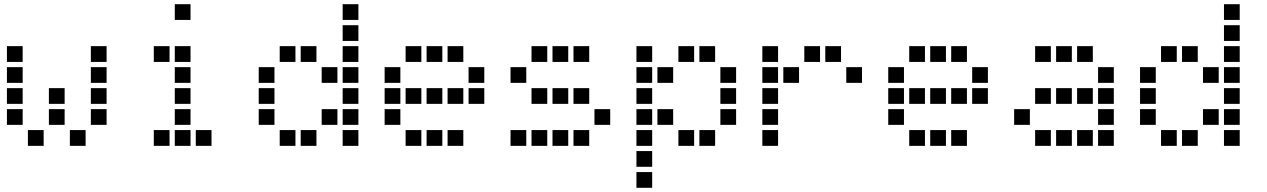

<svg xmlns="http://www.w3.org/2000/svg" viewBox="-20 -708 6040 915"><path d="M14 -488Q13 -488 13 -488Q13 -488 13 -487V-414Q13 -413 13 -413Q13 -413 14 -413H87Q88 -413 88 -413Q88 -413 88 -414V-487Q88 -488 88 -488Q88 -488 87 -488ZM414 -488Q413 -488 413 -488Q413 -488 413 -487V-414Q413 -413 413 -413Q413 -413 414 -413H487Q488 -413 488 -413Q488 -413 488 -414V-487Q488 -488 488 -488Q488 -488 487 -488ZM14 -388Q13 -388 13 -388Q13 -388 13 -387V-314Q13 -313 13 -313Q13 -313 14 -313H87Q88 -313 88 -313Q88 -313 88 -314V-387Q88 -388 88 -388Q88 -388 87 -388ZM414 -388Q413 -388 413 -388Q413 -388 413 -387V-314Q413 -313 413 -313Q413 -313 414 -313H487Q488 -313 488 -313Q488 -313 488 -314V-387Q488 -388 488 -388Q488 -388 487 -388ZM14 -288Q13 -288 13 -288Q13 -288 13 -287V-214Q13 -213 13 -213Q13 -213 14 -213H87Q88 -213 88 -213Q88 -213 88 -214V-287Q88 -288 88 -288Q88 -288 87 -288ZM214 -288Q213 -288 213 -288Q213 -288 213 -287V-214Q213 -213 213 -213Q213 -213 214 -213H287Q288 -213 288 -213Q288 -213 288 -214V-287Q288 -288 288 -288Q288 -288 287 -288ZM414 -288Q413 -288 413 -288Q413 -288 413 -287V-214Q413 -213 413 -213Q413 -213 414 -213H487Q488 -213 488 -213Q488 -213 488 -214V-287Q488 -288 488 -288Q488 -288 487 -288ZM14 -188Q13 -188 13 -188Q13 -188 13 -187V-114Q13 -113 13 -113Q13 -113 14 -113H87Q88 -113 88 -113Q88 -113 88 -114V-187Q88 -188 88 -188Q88 -188 87 -188ZM214 -188Q213 -188 213 -188Q213 -188 213 -187V-114Q213 -113 213 -113Q213 -113 214 -113H287Q288 -113 288 -113Q288 -113 288 -114V-187Q288 -188 288 -188Q288 -188 287 -188ZM414 -188Q413 -188 413 -188Q413 -188 413 -187V-114Q413 -113 413 -113Q413 -113 414 -113H487Q488 -113 488 -113Q488 -113 488 -114V-187Q488 -188 488 -188Q488 -188 487 -188ZM114 -88Q113 -88 113 -88Q113 -88 113 -87V-14Q113 -13 113 -13Q113 -13 114 -13H187Q188 -13 188 -13Q188 -13 188 -14V-87Q188 -88 188 -88Q188 -88 187 -88ZM314 -88Q313 -88 313 -88Q313 -88 313 -87V-14Q313 -13 313 -13Q313 -13 314 -13H387Q388 -13 388 -13Q388 -13 388 -14V-87Q388 -88 388 -88Q388 -88 387 -88Z M814 -688Q813 -688 813 -688Q813 -688 813 -687V-614Q813 -613 813 -613Q813 -613 814 -613H887Q888 -613 888 -613Q888 -613 888 -614V-687Q888 -688 888 -688Q888 -688 887 -688ZM714 -488Q713 -488 713 -488Q713 -488 713 -487V-414Q713 -413 713 -413Q713 -413 714 -413H787Q788 -413 788 -413Q788 -413 788 -414V-487Q788 -488 788 -488Q788 -488 787 -488ZM814 -488Q813 -488 813 -488Q813 -488 813 -487V-414Q813 -413 813 -413Q813 -413 814 -413H887Q888 -413 888 -413Q888 -413 888 -414V-487Q888 -488 888 -488Q888 -488 887 -488ZM814 -388Q813 -388 813 -388Q813 -388 813 -387V-314Q813 -313 813 -313Q813 -313 814 -313H887Q888 -313 888 -313Q888 -313 888 -314V-387Q888 -388 888 -388Q888 -388 887 -388ZM814 -288Q813 -288 813 -288Q813 -288 813 -287V-214Q813 -213 813 -213Q813 -213 814 -213H887Q888 -213 888 -213Q888 -213 888 -214V-287Q888 -288 888 -288Q888 -288 887 -288ZM814 -188Q813 -188 813 -188Q813 -188 813 -187V-114Q813 -113 813 -113Q813 -113 814 -113H887Q888 -113 888 -113Q888 -113 888 -114V-187Q888 -188 888 -188Q888 -188 887 -188ZM714 -88Q713 -88 713 -88Q713 -88 713 -87V-14Q713 -13 713 -13Q713 -13 714 -13H787Q788 -13 788 -13Q788 -13 788 -14V-87Q788 -88 788 -88Q788 -88 787 -88ZM814 -88Q813 -88 813 -88Q813 -88 813 -87V-14Q813 -13 813 -13Q813 -13 814 -13H887Q888 -13 888 -13Q888 -13 888 -14V-87Q888 -88 888 -88Q888 -88 887 -88ZM914 -88Q913 -88 913 -88Q913 -88 913 -87V-14Q913 -13 913 -13Q913 -13 914 -13H987Q988 -13 988 -13Q988 -13 988 -14V-87Q988 -88 988 -88Q988 -88 987 -88Z M1614 -688Q1613 -688 1613 -688Q1613 -688 1613 -687V-614Q1613 -613 1613 -613Q1613 -613 1614 -613H1687Q1688 -613 1688 -613Q1688 -613 1688 -614V-687Q1688 -688 1688 -688Q1688 -688 1687 -688ZM1614 -588Q1613 -588 1613 -588Q1613 -588 1613 -587V-514Q1613 -513 1613 -513Q1613 -513 1614 -513H1687Q1688 -513 1688 -513Q1688 -513 1688 -514V-587Q1688 -588 1688 -588Q1688 -588 1687 -588ZM1314 -488Q1313 -488 1313 -488Q1313 -488 1313 -487V-414Q1313 -413 1313 -413Q1313 -413 1314 -413H1387Q1388 -413 1388 -413Q1388 -413 1388 -414V-487Q1388 -488 1388 -488Q1388 -488 1387 -488ZM1414 -488Q1413 -488 1413 -488Q1413 -488 1413 -487V-414Q1413 -413 1413 -413Q1413 -413 1414 -413H1487Q1488 -413 1488 -413Q1488 -413 1488 -414V-487Q1488 -488 1488 -488Q1488 -488 1487 -488ZM1614 -488Q1613 -488 1613 -488Q1613 -488 1613 -487V-414Q1613 -413 1613 -413Q1613 -413 1614 -413H1687Q1688 -413 1688 -413Q1688 -413 1688 -414V-487Q1688 -488 1688 -488Q1688 -488 1687 -488ZM1214 -388Q1213 -388 1213 -388Q1213 -388 1213 -387V-314Q1213 -313 1213 -313Q1213 -313 1214 -313H1287Q1288 -313 1288 -313Q1288 -313 1288 -314V-387Q1288 -388 1288 -388Q1288 -388 1287 -388ZM1514 -388Q1513 -388 1513 -388Q1513 -388 1513 -387V-314Q1513 -313 1513 -313Q1513 -313 1514 -313H1587Q1588 -313 1588 -313Q1588 -313 1588 -314V-387Q1588 -388 1588 -388Q1588 -388 1587 -388ZM1614 -388Q1613 -388 1613 -388Q1613 -388 1613 -387V-314Q1613 -313 1613 -313Q1613 -313 1614 -313H1687Q1688 -313 1688 -313Q1688 -313 1688 -314V-387Q1688 -388 1688 -388Q1688 -388 1687 -388ZM1214 -288Q1213 -288 1213 -288Q1213 -288 1213 -287V-214Q1213 -213 1213 -213Q1213 -213 1214 -213H1287Q1288 -213 1288 -213Q1288 -213 1288 -214V-287Q1288 -288 1288 -288Q1288 -288 1287 -288ZM1614 -288Q1613 -288 1613 -288Q1613 -288 1613 -287V-214Q1613 -213 1613 -213Q1613 -213 1614 -213H1687Q1688 -213 1688 -213Q1688 -213 1688 -214V-287Q1688 -288 1688 -288Q1688 -288 1687 -288ZM1214 -188Q1213 -188 1213 -188Q1213 -188 1213 -187V-114Q1213 -113 1213 -113Q1213 -113 1214 -113H1287Q1288 -113 1288 -113Q1288 -113 1288 -114V-187Q1288 -188 1288 -188Q1288 -188 1287 -188ZM1514 -188Q1513 -188 1513 -188Q1513 -188 1513 -187V-114Q1513 -113 1513 -113Q1513 -113 1514 -113H1587Q1588 -113 1588 -113Q1588 -113 1588 -114V-187Q1588 -188 1588 -188Q1588 -188 1587 -188ZM1614 -188Q1613 -188 1613 -188Q1613 -188 1613 -187V-114Q1613 -113 1613 -113Q1613 -113 1614 -113H1687Q1688 -113 1688 -113Q1688 -113 1688 -114V-187Q1688 -188 1688 -188Q1688 -188 1687 -188ZM1314 -88Q1313 -88 1313 -88Q1313 -88 1313 -87V-14Q1313 -13 1313 -13Q1313 -13 1314 -13H1387Q1388 -13 1388 -13Q1388 -13 1388 -14V-87Q1388 -88 1388 -88Q1388 -88 1387 -88ZM1414 -88Q1413 -88 1413 -88Q1413 -88 1413 -87V-14Q1413 -13 1413 -13Q1413 -13 1414 -13H1487Q1488 -13 1488 -13Q1488 -13 1488 -14V-87Q1488 -88 1488 -88Q1488 -88 1487 -88ZM1614 -88Q1613 -88 1613 -88Q1613 -88 1613 -87V-14Q1613 -13 1613 -13Q1613 -13 1614 -13H1687Q1688 -13 1688 -13Q1688 -13 1688 -14V-87Q1688 -88 1688 -88Q1688 -88 1687 -88Z M1914 -488Q1913 -488 1913 -488Q1913 -488 1913 -487V-414Q1913 -413 1913 -413Q1913 -413 1914 -413H1987Q1988 -413 1988 -413Q1988 -413 1988 -414V-487Q1988 -488 1988 -488Q1988 -488 1987 -488ZM2014 -488Q2013 -488 2013 -488Q2013 -488 2013 -487V-414Q2013 -413 2013 -413Q2013 -413 2014 -413H2087Q2088 -413 2088 -413Q2088 -413 2088 -414V-487Q2088 -488 2088 -488Q2088 -488 2087 -488ZM2114 -488Q2113 -488 2113 -488Q2113 -488 2113 -487V-414Q2113 -413 2113 -413Q2113 -413 2114 -413H2187Q2188 -413 2188 -413Q2188 -413 2188 -414V-487Q2188 -488 2188 -488Q2188 -488 2187 -488ZM1814 -388Q1813 -388 1813 -388Q1813 -388 1813 -387V-314Q1813 -313 1813 -313Q1813 -313 1814 -313H1887Q1888 -313 1888 -313Q1888 -313 1888 -314V-387Q1888 -388 1888 -388Q1888 -388 1887 -388ZM2214 -388Q2213 -388 2213 -388Q2213 -388 2213 -387V-314Q2213 -313 2213 -313Q2213 -313 2214 -313H2287Q2288 -313 2288 -313Q2288 -313 2288 -314V-387Q2288 -388 2288 -388Q2288 -388 2287 -388ZM1814 -288Q1813 -288 1813 -288Q1813 -288 1813 -287V-214Q1813 -213 1813 -213Q1813 -213 1814 -213H1887Q1888 -213 1888 -213Q1888 -213 1888 -214V-287Q1888 -288 1888 -288Q1888 -288 1887 -288ZM1914 -288Q1913 -288 1913 -288Q1913 -288 1913 -287V-214Q1913 -213 1913 -213Q1913 -213 1914 -213H1987Q1988 -213 1988 -213Q1988 -213 1988 -214V-287Q1988 -288 1988 -288Q1988 -288 1987 -288ZM2014 -288Q2013 -288 2013 -288Q2013 -288 2013 -287V-214Q2013 -213 2013 -213Q2013 -213 2014 -213H2087Q2088 -213 2088 -213Q2088 -213 2088 -214V-287Q2088 -288 2088 -288Q2088 -288 2087 -288ZM2114 -288Q2113 -288 2113 -288Q2113 -288 2113 -287V-214Q2113 -213 2113 -213Q2113 -213 2114 -213H2187Q2188 -213 2188 -213Q2188 -213 2188 -214V-287Q2188 -288 2188 -288Q2188 -288 2187 -288ZM2214 -288Q2213 -288 2213 -288Q2213 -288 2213 -287V-214Q2213 -213 2213 -213Q2213 -213 2214 -213H2287Q2288 -213 2288 -213Q2288 -213 2288 -214V-287Q2288 -288 2288 -288Q2288 -288 2287 -288ZM1814 -188Q1813 -188 1813 -188Q1813 -188 1813 -187V-114Q1813 -113 1813 -113Q1813 -113 1814 -113H1887Q1888 -113 1888 -113Q1888 -113 1888 -114V-187Q1888 -188 1888 -188Q1888 -188 1887 -188ZM1914 -88Q1913 -88 1913 -88Q1913 -88 1913 -87V-14Q1913 -13 1913 -13Q1913 -13 1914 -13H1987Q1988 -13 1988 -13Q1988 -13 1988 -14V-87Q1988 -88 1988 -88Q1988 -88 1987 -88ZM2014 -88Q2013 -88 2013 -88Q2013 -88 2013 -87V-14Q2013 -13 2013 -13Q2013 -13 2014 -13H2087Q2088 -13 2088 -13Q2088 -13 2088 -14V-87Q2088 -88 2088 -88Q2088 -88 2087 -88ZM2114 -88Q2113 -88 2113 -88Q2113 -88 2113 -87V-14Q2113 -13 2113 -13Q2113 -13 2114 -13H2187Q2188 -13 2188 -13Q2188 -13 2188 -14V-87Q2188 -88 2188 -88Q2188 -88 2187 -88Z M2514 -488Q2513 -488 2513 -488Q2513 -488 2513 -487V-414Q2513 -413 2513 -413Q2513 -413 2514 -413H2587Q2588 -413 2588 -413Q2588 -413 2588 -414V-487Q2588 -488 2588 -488Q2588 -488 2587 -488ZM2614 -488Q2613 -488 2613 -488Q2613 -488 2613 -487V-414Q2613 -413 2613 -413Q2613 -413 2614 -413H2687Q2688 -413 2688 -413Q2688 -413 2688 -414V-487Q2688 -488 2688 -488Q2688 -488 2687 -488ZM2714 -488Q2713 -488 2713 -488Q2713 -488 2713 -487V-414Q2713 -413 2713 -413Q2713 -413 2714 -413H2787Q2788 -413 2788 -413Q2788 -413 2788 -414V-487Q2788 -488 2788 -488Q2788 -488 2787 -488ZM2414 -388Q2413 -388 2413 -388Q2413 -388 2413 -387V-314Q2413 -313 2413 -313Q2413 -313 2414 -313H2487Q2488 -313 2488 -313Q2488 -313 2488 -314V-387Q2488 -388 2488 -388Q2488 -388 2487 -388ZM2514 -288Q2513 -288 2513 -288Q2513 -288 2513 -287V-214Q2513 -213 2513 -213Q2513 -213 2514 -213H2587Q2588 -213 2588 -213Q2588 -213 2588 -214V-287Q2588 -288 2588 -288Q2588 -288 2587 -288ZM2614 -288Q2613 -288 2613 -288Q2613 -288 2613 -287V-214Q2613 -213 2613 -213Q2613 -213 2614 -213H2687Q2688 -213 2688 -213Q2688 -213 2688 -214V-287Q2688 -288 2688 -288Q2688 -288 2687 -288ZM2714 -288Q2713 -288 2713 -288Q2713 -288 2713 -287V-214Q2713 -213 2713 -213Q2713 -213 2714 -213H2787Q2788 -213 2788 -213Q2788 -213 2788 -214V-287Q2788 -288 2788 -288Q2788 -288 2787 -288ZM2814 -188Q2813 -188 2813 -188Q2813 -188 2813 -187V-114Q2813 -113 2813 -113Q2813 -113 2814 -113H2887Q2888 -113 2888 -113Q2888 -113 2888 -114V-187Q2888 -188 2888 -188Q2888 -188 2887 -188ZM2414 -88Q2413 -88 2413 -88Q2413 -88 2413 -87V-14Q2413 -13 2413 -13Q2413 -13 2414 -13H2487Q2488 -13 2488 -13Q2488 -13 2488 -14V-87Q2488 -88 2488 -88Q2488 -88 2487 -88ZM2514 -88Q2513 -88 2513 -88Q2513 -88 2513 -87V-14Q2513 -13 2513 -13Q2513 -13 2514 -13H2587Q2588 -13 2588 -13Q2588 -13 2588 -14V-87Q2588 -88 2588 -88Q2588 -88 2587 -88ZM2614 -88Q2613 -88 2613 -88Q2613 -88 2613 -87V-14Q2613 -13 2613 -13Q2613 -13 2614 -13H2687Q2688 -13 2688 -13Q2688 -13 2688 -14V-87Q2688 -88 2688 -88Q2688 -88 2687 -88ZM2714 -88Q2713 -88 2713 -88Q2713 -88 2713 -87V-14Q2713 -13 2713 -13Q2713 -13 2714 -13H2787Q2788 -13 2788 -13Q2788 -13 2788 -14V-87Q2788 -88 2788 -88Q2788 -88 2787 -88Z M3014 -488Q3013 -488 3013 -488Q3013 -488 3013 -487V-414Q3013 -413 3013 -413Q3013 -413 3014 -413H3087Q3088 -413 3088 -413Q3088 -413 3088 -414V-487Q3088 -488 3088 -488Q3088 -488 3087 -488ZM3214 -488Q3213 -488 3213 -488Q3213 -488 3213 -487V-414Q3213 -413 3213 -413Q3213 -413 3214 -413H3287Q3288 -413 3288 -413Q3288 -413 3288 -414V-487Q3288 -488 3288 -488Q3288 -488 3287 -488ZM3314 -488Q3313 -488 3313 -488Q3313 -488 3313 -487V-414Q3313 -413 3313 -413Q3313 -413 3314 -413H3387Q3388 -413 3388 -413Q3388 -413 3388 -414V-487Q3388 -488 3388 -488Q3388 -488 3387 -488ZM3014 -388Q3013 -388 3013 -388Q3013 -388 3013 -387V-314Q3013 -313 3013 -313Q3013 -313 3014 -313H3087Q3088 -313 3088 -313Q3088 -313 3088 -314V-387Q3088 -388 3088 -388Q3088 -388 3087 -388ZM3114 -388Q3113 -388 3113 -388Q3113 -388 3113 -387V-314Q3113 -313 3113 -313Q3113 -313 3114 -313H3187Q3188 -313 3188 -313Q3188 -313 3188 -314V-387Q3188 -388 3188 -388Q3188 -388 3187 -388ZM3414 -388Q3413 -388 3413 -388Q3413 -388 3413 -387V-314Q3413 -313 3413 -313Q3413 -313 3414 -313H3487Q3488 -313 3488 -313Q3488 -313 3488 -314V-387Q3488 -388 3488 -388Q3488 -388 3487 -388ZM3014 -288Q3013 -288 3013 -288Q3013 -288 3013 -287V-214Q3013 -213 3013 -213Q3013 -213 3014 -213H3087Q3088 -213 3088 -213Q3088 -213 3088 -214V-287Q3088 -288 3088 -288Q3088 -288 3087 -288ZM3414 -288Q3413 -288 3413 -288Q3413 -288 3413 -287V-214Q3413 -213 3413 -213Q3413 -213 3414 -213H3487Q3488 -213 3488 -213Q3488 -213 3488 -214V-287Q3488 -288 3488 -288Q3488 -288 3487 -288ZM3014 -188Q3013 -188 3013 -188Q3013 -188 3013 -187V-114Q3013 -113 3013 -113Q3013 -113 3014 -113H3087Q3088 -113 3088 -113Q3088 -113 3088 -114V-187Q3088 -188 3088 -188Q3088 -188 3087 -188ZM3114 -188Q3113 -188 3113 -188Q3113 -188 3113 -187V-114Q3113 -113 3113 -113Q3113 -113 3114 -113H3187Q3188 -113 3188 -113Q3188 -113 3188 -114V-187Q3188 -188 3188 -188Q3188 -188 3187 -188ZM3414 -188Q3413 -188 3413 -188Q3413 -188 3413 -187V-114Q3413 -113 3413 -113Q3413 -113 3414 -113H3487Q3488 -113 3488 -113Q3488 -113 3488 -114V-187Q3488 -188 3488 -188Q3488 -188 3487 -188ZM3014 -88Q3013 -88 3013 -88Q3013 -88 3013 -87V-14Q3013 -13 3013 -13Q3013 -13 3014 -13H3087Q3088 -13 3088 -13Q3088 -13 3088 -14V-87Q3088 -88 3088 -88Q3088 -88 3087 -88ZM3214 -88Q3213 -88 3213 -88Q3213 -88 3213 -87V-14Q3213 -13 3213 -13Q3213 -13 3214 -13H3287Q3288 -13 3288 -13Q3288 -13 3288 -14V-87Q3288 -88 3288 -88Q3288 -88 3287 -88ZM3314 -88Q3313 -88 3313 -88Q3313 -88 3313 -87V-14Q3313 -13 3313 -13Q3313 -13 3314 -13H3387Q3388 -13 3388 -13Q3388 -13 3388 -14V-87Q3388 -88 3388 -88Q3388 -88 3387 -88ZM3014 12Q3013 12 3013 12Q3013 12 3013 13V86Q3013 87 3013 87Q3013 87 3014 87H3087Q3088 87 3088 87Q3088 87 3088 86V13Q3088 12 3088 12Q3088 12 3087 12ZM3014 112Q3013 112 3013 112Q3013 112 3013 113V186Q3013 187 3013 187Q3013 187 3014 187H3087Q3088 187 3088 187Q3088 187 3088 186V113Q3088 112 3088 112Q3088 112 3087 112Z M3614 -488Q3613 -488 3613 -488Q3613 -488 3613 -487V-414Q3613 -413 3613 -413Q3613 -413 3614 -413H3687Q3688 -413 3688 -413Q3688 -413 3688 -414V-487Q3688 -488 3688 -488Q3688 -488 3687 -488ZM3814 -488Q3813 -488 3813 -488Q3813 -488 3813 -487V-414Q3813 -413 3813 -413Q3813 -413 3814 -413H3887Q3888 -413 3888 -413Q3888 -413 3888 -414V-487Q3888 -488 3888 -488Q3888 -488 3887 -488ZM3914 -488Q3913 -488 3913 -488Q3913 -488 3913 -487V-414Q3913 -413 3913 -413Q3913 -413 3914 -413H3987Q3988 -413 3988 -413Q3988 -413 3988 -414V-487Q3988 -488 3988 -488Q3988 -488 3987 -488ZM3614 -388Q3613 -388 3613 -388Q3613 -388 3613 -387V-314Q3613 -313 3613 -313Q3613 -313 3614 -313H3687Q3688 -313 3688 -313Q3688 -313 3688 -314V-387Q3688 -388 3688 -388Q3688 -388 3687 -388ZM3714 -388Q3713 -388 3713 -388Q3713 -388 3713 -387V-314Q3713 -313 3713 -313Q3713 -313 3714 -313H3787Q3788 -313 3788 -313Q3788 -313 3788 -314V-387Q3788 -388 3788 -388Q3788 -388 3787 -388ZM4014 -388Q4013 -388 4013 -388Q4013 -388 4013 -387V-314Q4013 -313 4013 -313Q4013 -313 4014 -313H4087Q4088 -313 4088 -313Q4088 -313 4088 -314V-387Q4088 -388 4088 -388Q4088 -388 4087 -388ZM3614 -288Q3613 -288 3613 -288Q3613 -288 3613 -287V-214Q3613 -213 3613 -213Q3613 -213 3614 -213H3687Q3688 -213 3688 -213Q3688 -213 3688 -214V-287Q3688 -288 3688 -288Q3688 -288 3687 -288ZM3614 -188Q3613 -188 3613 -188Q3613 -188 3613 -187V-114Q3613 -113 3613 -113Q3613 -113 3614 -113H3687Q3688 -113 3688 -113Q3688 -113 3688 -114V-187Q3688 -188 3688 -188Q3688 -188 3687 -188ZM3614 -88Q3613 -88 3613 -88Q3613 -88 3613 -87V-14Q3613 -13 3613 -13Q3613 -13 3614 -13H3687Q3688 -13 3688 -13Q3688 -13 3688 -14V-87Q3688 -88 3688 -88Q3688 -88 3687 -88Z M4314 -488Q4313 -488 4313 -488Q4313 -488 4313 -487V-414Q4313 -413 4313 -413Q4313 -413 4314 -413H4387Q4388 -413 4388 -413Q4388 -413 4388 -414V-487Q4388 -488 4388 -488Q4388 -488 4387 -488ZM4414 -488Q4413 -488 4413 -488Q4413 -488 4413 -487V-414Q4413 -413 4413 -413Q4413 -413 4414 -413H4487Q4488 -413 4488 -413Q4488 -413 4488 -414V-487Q4488 -488 4488 -488Q4488 -488 4487 -488ZM4514 -488Q4513 -488 4513 -488Q4513 -488 4513 -487V-414Q4513 -413 4513 -413Q4513 -413 4514 -413H4587Q4588 -413 4588 -413Q4588 -413 4588 -414V-487Q4588 -488 4588 -488Q4588 -488 4587 -488ZM4214 -388Q4213 -388 4213 -388Q4213 -388 4213 -387V-314Q4213 -313 4213 -313Q4213 -313 4214 -313H4287Q4288 -313 4288 -313Q4288 -313 4288 -314V-387Q4288 -388 4288 -388Q4288 -388 4287 -388ZM4614 -388Q4613 -388 4613 -388Q4613 -388 4613 -387V-314Q4613 -313 4613 -313Q4613 -313 4614 -313H4687Q4688 -313 4688 -313Q4688 -313 4688 -314V-387Q4688 -388 4688 -388Q4688 -388 4687 -388ZM4214 -288Q4213 -288 4213 -288Q4213 -288 4213 -287V-214Q4213 -213 4213 -213Q4213 -213 4214 -213H4287Q4288 -213 4288 -213Q4288 -213 4288 -214V-287Q4288 -288 4288 -288Q4288 -288 4287 -288ZM4314 -288Q4313 -288 4313 -288Q4313 -288 4313 -287V-214Q4313 -213 4313 -213Q4313 -213 4314 -213H4387Q4388 -213 4388 -213Q4388 -213 4388 -214V-287Q4388 -288 4388 -288Q4388 -288 4387 -288ZM4414 -288Q4413 -288 4413 -288Q4413 -288 4413 -287V-214Q4413 -213 4413 -213Q4413 -213 4414 -213H4487Q4488 -213 4488 -213Q4488 -213 4488 -214V-287Q4488 -288 4488 -288Q4488 -288 4487 -288ZM4514 -288Q4513 -288 4513 -288Q4513 -288 4513 -287V-214Q4513 -213 4513 -213Q4513 -213 4514 -213H4587Q4588 -213 4588 -213Q4588 -213 4588 -214V-287Q4588 -288 4588 -288Q4588 -288 4587 -288ZM4614 -288Q4613 -288 4613 -288Q4613 -288 4613 -287V-214Q4613 -213 4613 -213Q4613 -213 4614 -213H4687Q4688 -213 4688 -213Q4688 -213 4688 -214V-287Q4688 -288 4688 -288Q4688 -288 4687 -288ZM4214 -188Q4213 -188 4213 -188Q4213 -188 4213 -187V-114Q4213 -113 4213 -113Q4213 -113 4214 -113H4287Q4288 -113 4288 -113Q4288 -113 4288 -114V-187Q4288 -188 4288 -188Q4288 -188 4287 -188ZM4314 -88Q4313 -88 4313 -88Q4313 -88 4313 -87V-14Q4313 -13 4313 -13Q4313 -13 4314 -13H4387Q4388 -13 4388 -13Q4388 -13 4388 -14V-87Q4388 -88 4388 -88Q4388 -88 4387 -88ZM4414 -88Q4413 -88 4413 -88Q4413 -88 4413 -87V-14Q4413 -13 4413 -13Q4413 -13 4414 -13H4487Q4488 -13 4488 -13Q4488 -13 4488 -14V-87Q4488 -88 4488 -88Q4488 -88 4487 -88ZM4514 -88Q4513 -88 4513 -88Q4513 -88 4513 -87V-14Q4513 -13 4513 -13Q4513 -13 4514 -13H4587Q4588 -13 4588 -13Q4588 -13 4588 -14V-87Q4588 -88 4588 -88Q4588 -88 4587 -88Z M4914 -488Q4913 -488 4913 -488Q4913 -488 4913 -487V-414Q4913 -413 4913 -413Q4913 -413 4914 -413H4987Q4988 -413 4988 -413Q4988 -413 4988 -414V-487Q4988 -488 4988 -488Q4988 -488 4987 -488ZM5014 -488Q5013 -488 5013 -488Q5013 -488 5013 -487V-414Q5013 -413 5013 -413Q5013 -413 5014 -413H5087Q5088 -413 5088 -413Q5088 -413 5088 -414V-487Q5088 -488 5088 -488Q5088 -488 5087 -488ZM5114 -488Q5113 -488 5113 -488Q5113 -488 5113 -487V-414Q5113 -413 5113 -413Q5113 -413 5114 -413H5187Q5188 -413 5188 -413Q5188 -413 5188 -414V-487Q5188 -488 5188 -488Q5188 -488 5187 -488ZM5214 -388Q5213 -388 5213 -388Q5213 -388 5213 -387V-314Q5213 -313 5213 -313Q5213 -313 5214 -313H5287Q5288 -313 5288 -313Q5288 -313 5288 -314V-387Q5288 -388 5288 -388Q5288 -388 5287 -388ZM4914 -288Q4913 -288 4913 -288Q4913 -288 4913 -287V-214Q4913 -213 4913 -213Q4913 -213 4914 -213H4987Q4988 -213 4988 -213Q4988 -213 4988 -214V-287Q4988 -288 4988 -288Q4988 -288 4987 -288ZM5014 -288Q5013 -288 5013 -288Q5013 -288 5013 -287V-214Q5013 -213 5013 -213Q5013 -213 5014 -213H5087Q5088 -213 5088 -213Q5088 -213 5088 -214V-287Q5088 -288 5088 -288Q5088 -288 5087 -288ZM5114 -288Q5113 -288 5113 -288Q5113 -288 5113 -287V-214Q5113 -213 5113 -213Q5113 -213 5114 -213H5187Q5188 -213 5188 -213Q5188 -213 5188 -214V-287Q5188 -288 5188 -288Q5188 -288 5187 -288ZM5214 -288Q5213 -288 5213 -288Q5213 -288 5213 -287V-214Q5213 -213 5213 -213Q5213 -213 5214 -213H5287Q5288 -213 5288 -213Q5288 -213 5288 -214V-287Q5288 -288 5288 -288Q5288 -288 5287 -288ZM4814 -188Q4813 -188 4813 -188Q4813 -188 4813 -187V-114Q4813 -113 4813 -113Q4813 -113 4814 -113H4887Q4888 -113 4888 -113Q4888 -113 4888 -114V-187Q4888 -188 4888 -188Q4888 -188 4887 -188ZM5214 -188Q5213 -188 5213 -188Q5213 -188 5213 -187V-114Q5213 -113 5213 -113Q5213 -113 5214 -113H5287Q5288 -113 5288 -113Q5288 -113 5288 -114V-187Q5288 -188 5288 -188Q5288 -188 5287 -188ZM4914 -88Q4913 -88 4913 -88Q4913 -88 4913 -87V-14Q4913 -13 4913 -13Q4913 -13 4914 -13H4987Q4988 -13 4988 -13Q4988 -13 4988 -14V-87Q4988 -88 4988 -88Q4988 -88 4987 -88ZM5014 -88Q5013 -88 5013 -88Q5013 -88 5013 -87V-14Q5013 -13 5013 -13Q5013 -13 5014 -13H5087Q5088 -13 5088 -13Q5088 -13 5088 -14V-87Q5088 -88 5088 -88Q5088 -88 5087 -88ZM5114 -88Q5113 -88 5113 -88Q5113 -88 5113 -87V-14Q5113 -13 5113 -13Q5113 -13 5114 -13H5187Q5188 -13 5188 -13Q5188 -13 5188 -14V-87Q5188 -88 5188 -88Q5188 -88 5187 -88ZM5214 -88Q5213 -88 5213 -88Q5213 -88 5213 -87V-14Q5213 -13 5213 -13Q5213 -13 5214 -13H5287Q5288 -13 5288 -13Q5288 -13 5288 -14V-87Q5288 -88 5288 -88Q5288 -88 5287 -88Z M5814 -688Q5813 -688 5813 -688Q5813 -688 5813 -687V-614Q5813 -613 5813 -613Q5813 -613 5814 -613H5887Q5888 -613 5888 -613Q5888 -613 5888 -614V-687Q5888 -688 5888 -688Q5888 -688 5887 -688ZM5814 -588Q5813 -588 5813 -588Q5813 -588 5813 -587V-514Q5813 -513 5813 -513Q5813 -513 5814 -513H5887Q5888 -513 5888 -513Q5888 -513 5888 -514V-587Q5888 -588 5888 -588Q5888 -588 5887 -588ZM5514 -488Q5513 -488 5513 -488Q5513 -488 5513 -487V-414Q5513 -413 5513 -413Q5513 -413 5514 -413H5587Q5588 -413 5588 -413Q5588 -413 5588 -414V-487Q5588 -488 5588 -488Q5588 -488 5587 -488ZM5614 -488Q5613 -488 5613 -488Q5613 -488 5613 -487V-414Q5613 -413 5613 -413Q5613 -413 5614 -413H5687Q5688 -413 5688 -413Q5688 -413 5688 -414V-487Q5688 -488 5688 -488Q5688 -488 5687 -488ZM5814 -488Q5813 -488 5813 -488Q5813 -488 5813 -487V-414Q5813 -413 5813 -413Q5813 -413 5814 -413H5887Q5888 -413 5888 -413Q5888 -413 5888 -414V-487Q5888 -488 5888 -488Q5888 -488 5887 -488ZM5414 -388Q5413 -388 5413 -388Q5413 -388 5413 -387V-314Q5413 -313 5413 -313Q5413 -313 5414 -313H5487Q5488 -313 5488 -313Q5488 -313 5488 -314V-387Q5488 -388 5488 -388Q5488 -388 5487 -388ZM5714 -388Q5713 -388 5713 -388Q5713 -388 5713 -387V-314Q5713 -313 5713 -313Q5713 -313 5714 -313H5787Q5788 -313 5788 -313Q5788 -313 5788 -314V-387Q5788 -388 5788 -388Q5788 -388 5787 -388ZM5814 -388Q5813 -388 5813 -388Q5813 -388 5813 -387V-314Q5813 -313 5813 -313Q5813 -313 5814 -313H5887Q5888 -313 5888 -313Q5888 -313 5888 -314V-387Q5888 -388 5888 -388Q5888 -388 5887 -388ZM5414 -288Q5413 -288 5413 -288Q5413 -288 5413 -287V-214Q5413 -213 5413 -213Q5413 -213 5414 -213H5487Q5488 -213 5488 -213Q5488 -213 5488 -214V-287Q5488 -288 5488 -288Q5488 -288 5487 -288ZM5814 -288Q5813 -288 5813 -288Q5813 -288 5813 -287V-214Q5813 -213 5813 -213Q5813 -213 5814 -213H5887Q5888 -213 5888 -213Q5888 -213 5888 -214V-287Q5888 -288 5888 -288Q5888 -288 5887 -288ZM5414 -188Q5413 -188 5413 -188Q5413 -188 5413 -187V-114Q5413 -113 5413 -113Q5413 -113 5414 -113H5487Q5488 -113 5488 -113Q5488 -113 5488 -114V-187Q5488 -188 5488 -188Q5488 -188 5487 -188ZM5714 -188Q5713 -188 5713 -188Q5713 -188 5713 -187V-114Q5713 -113 5713 -113Q5713 -113 5714 -113H5787Q5788 -113 5788 -113Q5788 -113 5788 -114V-187Q5788 -188 5788 -188Q5788 -188 5787 -188ZM5814 -188Q5813 -188 5813 -188Q5813 -188 5813 -187V-114Q5813 -113 5813 -113Q5813 -113 5814 -113H5887Q5888 -113 5888 -113Q5888 -113 5888 -114V-187Q5888 -188 5888 -188Q5888 -188 5887 -188ZM5514 -88Q5513 -88 5513 -88Q5513 -88 5513 -87V-14Q5513 -13 5513 -13Q5513 -13 5514 -13H5587Q5588 -13 5588 -13Q5588 -13 5588 -14V-87Q5588 -88 5588 -88Q5588 -88 5587 -88ZM5614 -88Q5613 -88 5613 -88Q5613 -88 5613 -87V-14Q5613 -13 5613 -13Q5613 -13 5614 -13H5687Q5688 -13 5688 -13Q5688 -13 5688 -14V-87Q5688 -88 5688 -88Q5688 -88 5687 -88ZM5814 -88Q5813 -88 5813 -88Q5813 -88 5813 -87V-14Q5813 -13 5813 -13Q5813 -13 5814 -13H5887Q5888 -13 5888 -13Q5888 -13 5888 -14V-87Q5888 -88 5888 -88Q5888 -88 5887 -88Z"/></svg>

Font: Doto Black
Style: Bold
Weight: 700
Monospace: yes
Version: Version 1.000